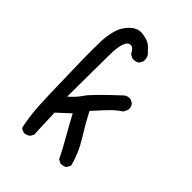

<svg xmlns="http://www.w3.org/2000/svg" viewBox="-224 -861 949 949"><g transform="rotate(45 250.0 -387.0)"><path d="M131 -6Q115 -8 104 -18Q90 -80 86 -147Q82 -214 79 -370Q76 -473 76 -532Q76 -561 77 -597Q78 -633 89 -674Q100 -715 132 -745Q157 -768 186 -768Q195 -768 219.5 -762.5Q244 -757 260 -741Q276 -725 286 -714Q296 -703 296 -676L286 -656Q274 -645 255 -645L246 -646L227 -656Q212 -687 194 -687Q154 -687 154 -568L152 -284Q186 -313 207.5 -345.5Q229 -378 347 -487Q358 -497 376 -497H382L401 -487Q412 -475 412 -458Q412 -450 401 -429Q380 -415 361.5 -398.5Q343 -382 280 -312Q313 -249 351.5 -187.5Q390 -126 407 -57L397 -37Q386 -27 368 -27H362L343 -37Q317 -90 287.5 -141Q258 -192 230 -245L164 -184Q168 -67 170 -37L160 -18Q146 -8 131 -6Z"/></g></svg>

Font: Xiaolai Mono SC
Style: Regular
Weight: 400
Monospace: yes
Designer: LXGW / Nozomi Seto
Version: Version 3.113;September 30, 2024